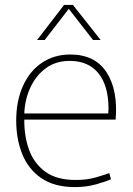

<svg xmlns="http://www.w3.org/2000/svg" viewBox="-20 -752 540 782"><path d="M285 10Q202 10 149 -26Q96 -62 71 -123.5Q46 -185 46 -261Q46 -341 73.5 -402Q101 -463 151 -496.5Q201 -530 266 -530Q367 -530 414 -457.5Q461 -385 451 -265H79Q78 -199 98 -143Q118 -87 164 -53Q210 -19 288 -19Q335 -19 370.5 -29.5Q406 -40 425 -47L432 -22Q410 -12 370.5 -1Q331 10 285 10ZM264 -504Q207 -504 166.5 -474Q126 -444 103.5 -395Q81 -346 79 -290H421Q421 -295 421.5 -300.5Q422 -306 422 -308Q422 -403 381 -453.5Q340 -504 264 -504ZM131 -589 241 -732H277L390 -589H359L260 -716L162 -589Z"/></svg>

Font: Murecho ExtraLight
Style: Regular
Weight: 200
Designer: Neil Summerour
Foundry: Positype
Version: Version 1.010; ttfautohint (v1.8.3)